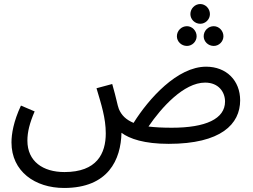

<svg xmlns="http://www.w3.org/2000/svg" viewBox="-20 -701 1255 953"><path d="M974 -583C1000 -583 1022 -605 1022 -631C1022 -658 1000 -681 974 -681C947 -681 925 -658 925 -631C925 -605 947 -583 974 -583ZM908 -473C934 -473 956 -495 956 -521C956 -548 934 -571 908 -571C880 -571 858 -548 858 -521C858 -495 880 -473 908 -473ZM1041 -473C1067 -473 1089 -495 1089 -521C1089 -548 1067 -571 1041 -571C1013 -571 991 -548 991 -521C991 -495 1013 -473 1041 -473ZM298 232C518 232 580 91 583 -42C623 -12 696 13 817 13C1077 13 1172 -85 1172 -203C1172 -301 1104 -370 1003 -370C860 -370 718 -211 643 -91C605 -107 583 -129 570 -160C562 -181 559 -208 537 -284L459 -263C483 -182 505 -115 505 -39C505 61 461 153 300 153C193 153 116 100 116 -3C116 -46 127 -90 152 -148L84 -177C47 -98 37 -36 37 6C37 150 154 232 298 232ZM998 -291C1066 -291 1097 -243 1097 -197C1097 -111 1001 -67 833 -67C787 -67 749 -69 717 -73C781 -167 892 -291 998 -291Z"/></svg>

Font: Noto Sans Arabic UI SmCn
Style: Regular
Weight: 400
Width: 4
Designer: Monotype Design Team, Nadine Chahine and Nizar Qandah
Foundry: Monotype Imaging Inc.
Version: Version 2.010